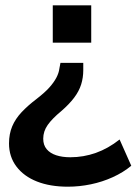

<svg xmlns="http://www.w3.org/2000/svg" viewBox="-20 -514 522 724"><path d="M236 190Q169 190 119.5 170.5Q70 151 42 114Q14 77 14 27Q14 -9 26 -37.5Q38 -66 61.5 -91Q85 -116 118 -141Q149 -165 166 -184Q183 -203 192.5 -221Q202 -239 204 -256L208 -277H294V-249Q294 -221 286 -195.5Q278 -170 259.5 -145.5Q241 -121 211 -95Q177 -67 160 -43Q143 -19 143 9Q143 33 156 48.5Q169 64 192 71.5Q215 79 245 79Q295 79 341.5 62.5Q388 46 431 12L475 111Q445 136 405.5 154Q366 172 322.5 181Q279 190 236 190ZM179 -353V-494H324V-353Z"/></svg>

Font: Nunito Sans 10pt
Style: Bold
Weight: 700
Designer: Vernon Adams
Foundry: Vernon Adams
Version: Version 3.101;gftools[0.9.27]